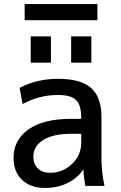

<svg xmlns="http://www.w3.org/2000/svg" viewBox="-20 -920 599 950"><path d="M332 -610V-740H432V-610ZM132 -610V-740H232V-610ZM102 -820V-900H462V-820ZM382 -258H332Q242 -258 193.5 -227Q145 -196 145 -145Q145 -108 167.5 -86.5Q190 -65 227 -65Q290 -65 336 -108.5Q382 -152 382 -215ZM47 -140Q47 -227 120.5 -279.5Q194 -332 332 -332H382V-337Q382 -400 356.5 -425Q331 -450 267 -450Q172 -450 92 -405L77 -485Q161 -530 267 -530Q380 -530 431 -484.5Q482 -439 482 -340V-140Q482 -69 497 0H402Q394 -44 393 -80H391Q363 -38 313.5 -14Q264 10 202 10Q131 10 89 -30Q47 -70 47 -140Z"/></svg>

Font: M PLUS 1p Medium
Style: Regular
Weight: 500
Version: Version 1.062